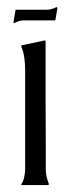

<svg xmlns="http://www.w3.org/2000/svg" viewBox="-20 -535 202 555"><path d="M121.1 -3.9V-1Q120.6 -1 119.6 -0.5Q118.7 0 118.2 0H43.9L40.5 -2Q43.5 -4.4 45.9 -10Q48.3 -15.6 49.8 -22.2Q51.3 -28.8 52 -35.2Q52.7 -41.5 52.7 -45.4V-331.5Q52.7 -349.1 50.5 -366.7Q48.3 -384.3 41.5 -400.4V-402.3L43.9 -404.3L108.4 -418L111.8 -417Q111.8 -416.5 111.8 -401.4Q111.8 -386.2 111.8 -361.6Q111.8 -336.9 111.8 -305.4Q111.8 -273.9 111.8 -240.2Q111.8 -206.5 112.1 -173.8Q112.3 -141.1 112.3 -114.3Q112.3 -87.4 112.3 -68.8Q112.3 -50.3 112.3 -45.4Q112.3 -34.7 114.7 -24.2Q117.2 -13.7 121.1 -3.9ZM22 -468.3H19.5L19 -471.2L24.9 -505.9L25.9 -506.8H114.7Q122.1 -506.8 129.4 -509Q136.7 -511.2 143.6 -514.6L145 -514.2V-512.7L146 -511.2L140.1 -477.5L138.7 -476.1H49.8Q34.7 -476.1 22 -468.3Z"/></svg>

Font: CAT Linz
Style: Regular
Weight: 400
Designer: Peter Wiegel
Foundry: Peter Wiegel
Version: Version 1.08